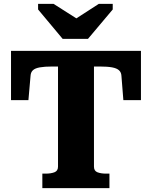

<svg xmlns="http://www.w3.org/2000/svg" viewBox="-20 -973 786 993"><path d="M304 -772H435L563 -924V-953H491L333 -851L416 -852L257 -953H177V-924ZM280 -111V-629H250Q210 -629 185.5 -624.5Q161 -620 150 -609.5Q139 -599 138 -581L127 -455H37V-710H709V-455H618L608 -581Q607 -599 595.5 -609.5Q584 -620 560 -624.5Q536 -629 496 -629H466V-111Q466 -89 484 -82Q502 -75 529 -75H546V0H199V-75H216Q243 -75 261.5 -82Q280 -89 280 -111Z"/></svg>

Font: Roboto Serif
Style: Bold
Weight: 700
Designer: Greg Gazdowicz
Foundry: Commercial Type
Version: Version 1.008